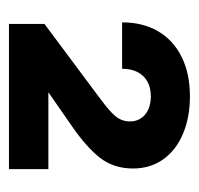

<svg xmlns="http://www.w3.org/2000/svg" viewBox="-28 -846 452 437"><g transform="rotate(90 198.5 -627.0)"><path d="M34 -501.7 197.2 -623.4 209 -632.4Q231.5 -648.7 243.7 -663Q255.9 -677.2 255.9 -696.7Q255.9 -710.6 248.7 -721.4Q241.6 -732.1 228.6 -738Q215.6 -743.8 198.6 -743.8Q179.7 -743.8 165.6 -736.3Q151.6 -728.7 143.8 -714Q136 -699.2 136 -678.4H30.4Q30.4 -725.8 50.8 -760.6Q71.3 -795.4 109.4 -814.1Q147.5 -832.8 198.9 -832.8Q246.4 -832.8 283.7 -817.1Q321 -801.5 342 -772.2Q363 -742.9 363 -703.1Q363 -659.8 339 -628.5Q314.9 -597.2 264.8 -562.9L190.2 -511.1V-510.6H364.4V-420.9H34Z"/></g></svg>

Font: Intratopia Thin
Style: Regular
Weight: 100
Designer: Rasmus Andersson
Foundry: rsms
Version: Version 3.000;Glyphs 3.2.3 (3260)